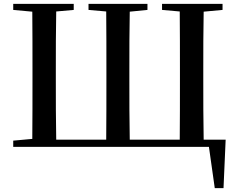

<svg xmlns="http://www.w3.org/2000/svg" viewBox="-20 -755 1214 987"><path d="M48 0H1054L1084 212H1129L1140 -37H1027C1025 -139 1025 -241 1025 -347V-391C1025 -494 1025 -596 1027 -695L1124 -704V-735H813V-704L904 -696C905 -596 905 -494 905 -391V-347C905 -240 905 -137 904 -37H647C645 -137 645 -240 645 -347V-391C645 -494 645 -596 647 -695L738 -704V-735H435V-704L526 -696C527 -596 527 -494 527 -391V-347C527 -241 527 -139 526 -37H269C267 -137 267 -240 267 -347V-391C267 -494 267 -596 269 -696L359 -704V-735H48V-704L146 -695C147 -596 147 -494 147 -391V-347C147 -242 147 -141 146 -41L48 -32Z"/></svg>

Font: Noto Serif CJK SC SemiBold
Style: Regular
Weight: 600
Designer: Ryoko NISHIZUKA 西塚涼子 (kana & ideographs); Frank Grießhammer (Latin, Greek & Cyrillic); Wenlong ZHANG 张文龙 (bopomofo); San
Foundry: Adobe
Version: Version 2.001;hotconv 1.1.0;makeotfexe 2.6.0